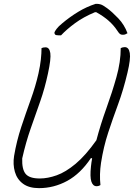

<svg xmlns="http://www.w3.org/2000/svg" viewBox="-20 -954 693 994"><path d="M182 20Q130 20 99 -3Q68 -26 57 -64.5Q46 -103 53 -147Q66 -224 90 -296.5Q114 -369 139 -438Q164 -507 179 -573Q188 -614 191.5 -646Q195 -678 195 -705Q204 -709 216 -709Q236 -709 240.5 -679.5Q245 -650 228 -572Q212 -497 188 -428.5Q164 -360 139 -289Q114 -218 95 -134Q93 -78 112.5 -54Q132 -30 186 -30Q227 -30 273.5 -46.5Q320 -63 371.5 -106Q423 -149 479 -228Q501 -311 531 -394Q561 -477 583 -555.5Q605 -634 605 -705Q615 -710 626 -710Q647 -710 652 -679.5Q657 -649 640 -578Q619 -489 591.5 -414.5Q564 -340 540 -267Q516 -194 503 -111Q494 -51 500 4Q491 10 480 10Q461 10 453 -14Q445 -38 451 -93Q453 -113 457 -134L451 -136Q397 -55 328 -17.5Q259 20 182 20ZM475 -934H484Q491 -934 501.5 -931Q512 -928 534 -912Q560 -893 592 -859.5Q624 -826 640 -782Q633 -778 628.5 -776Q624 -774 615 -774Q606 -774 600.5 -778.5Q595 -783 586 -797Q569 -823 542.5 -846.5Q516 -870 478 -891H472Q412 -866 368.5 -834Q325 -802 296 -771H284Q269 -771 265 -775.5Q261 -780 262 -787Q264 -792 273 -804.5Q282 -817 303 -834Q341 -866 384.5 -892.5Q428 -919 475 -934Z"/></svg>

Font: Recursive Sn Csl St Lt
Style: Italic
Weight: 300
Italic angle: -15°
Version: Version 1.079;hotconv 1.0.112;makeotfexe 2.5.65598; ttfautoh